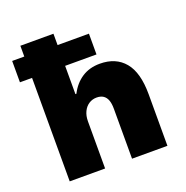

<svg xmlns="http://www.w3.org/2000/svg" viewBox="-126 -822 910 938"><g transform="rotate(-20 328.5 -352.5)"><path d="M79 0V-538H16V-649H79V-705H251V-646H414V-538H251V-391H256Q280 -438 319.5 -464Q359 -490 413 -490Q496 -490 541.5 -435.5Q587 -381 587 -268V0H403V-260Q403 -287 396.5 -304.5Q390 -322 376.5 -331Q363 -340 342 -340Q320 -340 302 -328.5Q284 -317 273.5 -295.5Q263 -274 263 -245V0Z"/></g></svg>

Font: Nunito Sans 7pt SemiCondensed Black
Style: Regular
Weight: 900
Width: 4
Designer: Vernon Adams
Foundry: Vernon Adams
Version: Version 3.101;gftools[0.9.27]